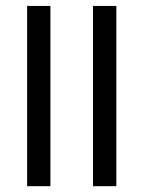

<svg xmlns="http://www.w3.org/2000/svg" viewBox="-20 -640 493 660"><path d="M73.2 -619.6H153.3V0H73.2ZM299.8 -619.6H379.9V0H299.8Z"/></svg>

Font: Noto Serif Telugu
Style: Regular
Weight: 400
Designer: Indian Type Foundry
Foundry: Monotype Imaging Inc.
Version: Version 1.01